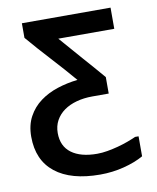

<svg xmlns="http://www.w3.org/2000/svg" viewBox="-78 -587 657 804"><g transform="rotate(-10 250.0 -185.5)"><path d="M70 -526H447V-436H209Q250 -388 293.5 -339Q337 -290 377 -243V-173H307Q271 -173 240 -164.5Q209 -156 186.5 -140Q164 -124 151 -100.5Q138 -77 138 -47Q138 9 177 38Q216 67 286 67Q307 67 330 63Q353 59 375.5 53Q398 47 418.5 39.5Q439 32 454 25H469V110Q434 130 385 142.5Q336 155 284 155Q160 155 93 102Q26 49 26 -51Q26 -100 45.5 -136Q65 -172 97.5 -196Q130 -220 171.5 -233.5Q213 -247 258 -252Q212 -306 164 -358Q116 -410 70 -464Z"/></g></svg>

Font: D2Coding ligature
Style: Bold
Weight: 700
Monospace: yes
Designer: Yong-Rak Park; Jeong-Hwan Yoon; Sang-Min Lee;
Foundry: NHN Corporation
Version: Version 1.3.2; Build 20180524